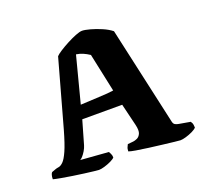

<svg xmlns="http://www.w3.org/2000/svg" viewBox="-124 -866 1079 1012"><g transform="rotate(-20 416.0 -360.0)"><path d="M266 0Q261 0 239.5 -2.5Q218 -5 187 -9Q156 -13 123.5 -18Q91 -23 63 -28Q35 -33 20 -37Q20 -51 23 -61Q26 -71 30 -74L49 -81Q59 -85 70.5 -86.5Q82 -88 96 -101.5Q110 -115 126.5 -152Q143 -189 164 -263L268 -637Q276 -646 297 -659.5Q318 -673 344.5 -687Q371 -701 395 -710.5Q419 -720 432 -720Q447 -720 476.5 -712Q506 -704 537.5 -690.5Q569 -677 590 -660L713 -107Q716 -95 724 -90.5Q732 -86 744 -84L807 -73Q811 -66 813.5 -61.5Q816 -57 817 -37Q809 -28 791 -19.5Q773 -11 754 -5.5Q735 0 723 0Q718 0 691.5 -3Q665 -6 627.5 -10.5Q590 -15 551.5 -20Q513 -25 483.5 -30Q454 -35 444 -39Q444 -54 449.5 -64.5Q455 -75 455 -76L487 -79Q496 -80 508.5 -85.5Q521 -91 528.5 -107Q536 -123 528 -157L498 -281H274L236 -149Q232 -135 223 -120Q214 -105 204.5 -94.5Q195 -84 189 -83L347 -71Q349 -68 354 -58Q359 -48 359 -36Q352 -28 334 -19.5Q316 -11 297 -5.5Q278 0 266 0ZM293 -356Q347 -359 384 -360.5Q421 -362 444.5 -364Q468 -366 479 -368L433 -584Q415 -596 397.5 -603.5Q380 -611 360 -614Z"/></g></svg>

Font: Texturina 12pt Black
Style: Regular
Weight: 900
Designer: Guillermo Torres Carreño
Foundry: Omnibus-Type
Version: Version 1.002